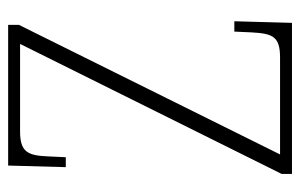

<svg xmlns="http://www.w3.org/2000/svg" viewBox="-156 -598 754 483"><g transform="rotate(-90 221.5 -357.0)"><path d="M25 0H405L409 -145H383L381 -101C378 -49 371 -30 318 -30H74L400 -687V-714H46L42 -569H67L69 -612C71 -665 80 -684 132 -684H352L25 -26Z"/></g></svg>

Font: Noto Serif Georgian Condensed ExtraLight
Style: Regular
Weight: 200
Width: 3
Designer: Monotype Design Team, Akaki Razmadze
Foundry: Google LLC
Version: Version 2.003